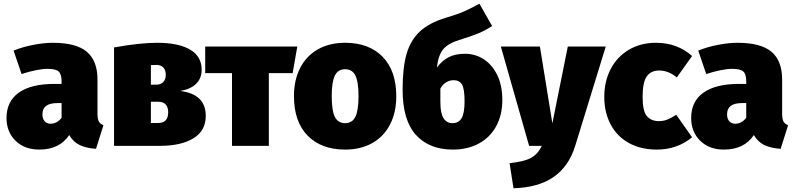

<svg xmlns="http://www.w3.org/2000/svg" viewBox="-20 -784 4271 1032"><path d="M536 -111 496 16Q442 12 408 -4.5Q374 -21 352 -58Q300 20 191 20Q112 20 63.5 -27.5Q15 -75 15 -150Q15 -239 81 -286Q147 -333 273 -333H311V-346Q311 -386 295 -400Q279 -414 234 -414Q210 -414 172.5 -406.5Q135 -399 96 -386L53 -512Q102 -532 159.5 -543Q217 -554 264 -554Q390 -554 447 -505.5Q504 -457 504 -357V-173Q504 -145 511 -131.5Q518 -118 536 -111ZM311 -151V-230H290Q248 -230 228 -215Q208 -200 208 -169Q208 -146 220 -132.5Q232 -119 252 -119Q270 -119 285.5 -128Q301 -137 311 -151Z M1086 -161Q1086 -81 1019.5 -40.5Q953 0 839 0H593V-529Q732 -554 825 -554Q939 -554 1001.5 -517.5Q1064 -481 1064 -409Q1064 -364 1035 -334.5Q1006 -305 949 -295Q1086 -278 1086 -161ZM791 -434V-329H821Q844 -329 857.5 -343Q871 -357 871 -382Q871 -407 858 -421Q845 -435 820 -435Q804 -435 791 -434ZM884 -181Q884 -208 870.5 -222.5Q857 -237 831 -237H791V-123H831Q884 -123 884 -181Z M1578 -534 1553 -391H1425V0H1227V-391H1083V-534Z M2110 -266Q2110 -180 2076.5 -115Q2043 -50 1981 -15Q1919 20 1835 20Q1707 20 1633.5 -55Q1560 -130 1560 -268Q1560 -354 1593.5 -419Q1627 -484 1689 -519Q1751 -554 1835 -554Q1963 -554 2036.5 -479Q2110 -404 2110 -266ZM1763 -268Q1763 -189 1780 -155.5Q1797 -122 1835 -122Q1873 -122 1890 -156Q1907 -190 1907 -266Q1907 -345 1890 -378.5Q1873 -412 1835 -412Q1797 -412 1780 -378Q1763 -344 1763 -268Z M2680 -246Q2680 -167 2647.5 -106.5Q2615 -46 2554.5 -13Q2494 20 2414 20Q2287 20 2215.5 -59Q2144 -138 2144 -302Q2144 -419 2165 -493Q2186 -567 2236 -614Q2286 -661 2375 -688Q2436 -706 2470.5 -721Q2505 -736 2557 -764L2625 -644Q2588 -620 2550.5 -604.5Q2513 -589 2448 -569Q2389 -551 2362.5 -519.5Q2336 -488 2328 -421Q2357 -459 2392.5 -477Q2428 -495 2480 -495Q2534 -495 2579.5 -466Q2625 -437 2652.5 -381Q2680 -325 2680 -246ZM2477 -240Q2477 -307 2463 -330Q2449 -353 2418 -353Q2397 -353 2378 -341.5Q2359 -330 2347 -308V-236Q2347 -175 2364 -148.5Q2381 -122 2412 -122Q2445 -122 2461 -148.5Q2477 -175 2477 -240Z M3072 -1Q3038 110 2956 167Q2874 224 2740 228L2719 93Q2796 85 2833.5 65Q2871 45 2892 0H2824L2672 -534H2882L2949 -121L3032 -534H3236Z M3700 -483 3618 -368Q3572 -405 3524 -405Q3478 -405 3456 -373Q3434 -341 3434 -263Q3434 -188 3456.5 -160.5Q3479 -133 3522 -133Q3545 -133 3565 -140.5Q3585 -148 3615 -167L3700 -46Q3619 20 3511 20Q3424 20 3360 -15.5Q3296 -51 3262 -115.5Q3228 -180 3228 -263Q3228 -347 3262.5 -413Q3297 -479 3360 -516.5Q3423 -554 3506 -554Q3620 -554 3700 -483Z M4216 -111 4176 16Q4122 12 4088 -4.5Q4054 -21 4032 -58Q3980 20 3871 20Q3792 20 3743.5 -27.5Q3695 -75 3695 -150Q3695 -239 3761 -286Q3827 -333 3953 -333H3991V-346Q3991 -386 3975 -400Q3959 -414 3914 -414Q3890 -414 3852.5 -406.5Q3815 -399 3776 -386L3733 -512Q3782 -532 3839.5 -543Q3897 -554 3944 -554Q4070 -554 4127 -505.5Q4184 -457 4184 -357V-173Q4184 -145 4191 -131.5Q4198 -118 4216 -111ZM3991 -151V-230H3970Q3928 -230 3908 -215Q3888 -200 3888 -169Q3888 -146 3900 -132.5Q3912 -119 3932 -119Q3950 -119 3965.5 -128Q3981 -137 3991 -151Z"/></svg>

Font: Fira Sans Black
Style: Regular
Weight: 900
Designer: Carrois Corporate & Edenspiekermann AG
Foundry: Carrois Corporate GbR & Edenspiekermann AG
Version: Version 4.203